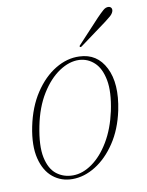

<svg xmlns="http://www.w3.org/2000/svg" viewBox="-72 -645 538 705"><g transform="rotate(-10 196.5 -292.0)"><path d="M244 -431.5Q310 -429.5 340.2 -369.2Q370.5 -309 350.5 -211.5Q336 -143 303.2 -94Q270.5 -45 228.2 -18.8Q186 7.5 142 7.5Q100.5 7.5 69.8 -17.2Q39 -42 27 -90.2Q15 -138.5 29 -208Q43.5 -279 77 -329.8Q110.5 -380.5 154.5 -407Q198.5 -433.5 244 -431.5ZM146 -5.5Q182 -5.5 217.8 -30.8Q253.5 -56 281.5 -102.8Q309.5 -149.5 323.5 -214Q338 -283.5 329.5 -328.2Q321 -373 297 -395.2Q273 -417.5 241 -419Q204.5 -420.5 166.8 -395.5Q129 -370.5 99 -322Q69 -273.5 55.5 -205.5Q41 -133.5 50.2 -89.5Q59.5 -45.5 85.2 -25.5Q111 -5.5 146 -5.5ZM336 -560Q351 -575.5 361 -584.2Q371 -593 381.5 -592Q389 -591 391.8 -585.5Q394.5 -580 392 -573Q389 -564.5 379.8 -556.5Q370.5 -548.5 358.5 -539.5L260 -467Q255 -463 252.5 -466Q250 -468.5 256 -474Z"/></g></svg>

Font: Fraunces 144pt S050 Thin
Style: Italic
Weight: 100
Italic angle: -16°
Version: Version 1.000; ttfautohint (v1.8.3)